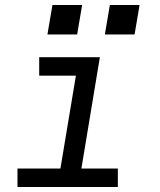

<svg xmlns="http://www.w3.org/2000/svg" viewBox="-20 -749 640 769"><path d="M50 0V-74H222L284 -446H137V-520H380L306 -74H452V0ZM400 -611 420 -729H539L519 -611ZM170 -611 190 -729H309L289 -611Z"/></svg>

Font: Iosevka SS04 Extended
Style: Italic
Weight: 400
Width: 7
Italic angle: -9°
Monospace: yes
Designer: Belleve Invis
Foundry: Belleve Invis
Version: Version 19.0.0; ttfautohint (v1.8.4)